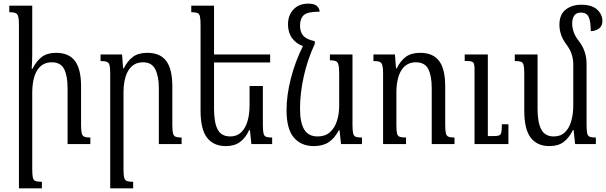

<svg xmlns="http://www.w3.org/2000/svg" viewBox="-20 -791 3327 1054"><path d="M476 -36V0H351V-307Q351 -375 332 -412Q313 -449 264 -449Q212 -449 184.5 -405.5Q157 -362 157 -280V138Q157 170 160.5 184.5Q164 199 175.5 203Q187 207 210 207V243H84V-656Q84 -686 80 -700.5Q76 -715 65 -719.5Q54 -724 31 -724V-760H157V-492Q157 -472 156 -452.5Q155 -433 154 -413H158Q179 -455 209 -478Q239 -501 288 -501Q358 -501 391.5 -456.5Q425 -412 425 -317V-107Q425 -75 428.5 -60Q432 -45 443 -40.5Q454 -36 476 -36Z M977 -36V0H852V-307Q852 -370 833 -409.5Q814 -449 765 -449Q713 -449 685.5 -405.5Q658 -362 658 -280V138Q658 170 662 184.5Q666 199 677 203Q688 207 711 207V243H585V-388Q585 -418 581.5 -432.5Q578 -447 566.5 -451.5Q555 -456 532 -456V-492H650L656 -415H659Q681 -458 710.5 -479.5Q740 -501 789 -501Q859 -501 892.5 -456.5Q926 -412 926 -317V-107Q926 -75 929.5 -60Q933 -45 944 -40.5Q955 -36 977 -36Z M1423 -319V-107Q1423 -74 1426.5 -59Q1430 -44 1441 -40Q1452 -36 1474 -36V0H1360L1352 -77H1348Q1328 -34 1297.5 -11.5Q1267 11 1220 11Q1152 11 1116.5 -35Q1081 -81 1081 -184V-654Q1081 -686 1077.5 -701Q1074 -716 1063 -720Q1052 -724 1030 -724V-760H1155V-492H1463V-448H1155V-194Q1155 -118 1175 -80Q1195 -42 1244 -42Q1281 -42 1304.5 -65Q1328 -88 1339 -126.5Q1350 -165 1350 -212V-319Z M1703 11Q1633 11 1593 -36Q1553 -83 1553 -186Q1553 -267 1576.5 -359.5Q1600 -452 1643 -538Q1606 -551 1583.5 -581.5Q1561 -612 1561 -657Q1561 -707 1591 -739Q1621 -771 1672 -771Q1704 -771 1718.5 -759Q1733 -747 1735 -727Q1668 -727 1647.5 -708Q1627 -689 1627 -651Q1627 -614 1645.5 -594Q1664 -574 1708 -565V-550Q1668 -464 1647.5 -371.5Q1627 -279 1627 -195Q1627 -118 1650 -80Q1673 -42 1724 -42Q1765 -42 1791 -65Q1817 -88 1829.5 -126.5Q1842 -165 1842 -212V-384Q1842 -419 1838 -435Q1834 -451 1823 -455.5Q1812 -460 1791 -460V-492H1915V-107Q1915 -74 1918.5 -59Q1922 -44 1933 -40Q1944 -36 1967 -36V0H1852L1844 -76H1840Q1817 -32 1784.5 -10.5Q1752 11 1703 11Z M2475 -36V0H2350V-307Q2350 -375 2331 -412Q2312 -449 2263 -449Q2211 -449 2183.5 -405.5Q2156 -362 2156 -280V-105Q2156 -73 2159.5 -58.5Q2163 -44 2174.5 -40Q2186 -36 2209 -36V0H2083V-388Q2083 -418 2079 -432.5Q2075 -447 2064 -451.5Q2053 -456 2030 -456V-492H2148L2154 -415H2157Q2179 -458 2208.5 -479.5Q2238 -501 2287 -501Q2357 -501 2390.5 -456.5Q2424 -412 2424 -317V-107Q2424 -75 2427.5 -60Q2431 -45 2442 -40.5Q2453 -36 2475 -36ZM2771 -109V0H2585V-411Q2585 -441 2577.5 -448.5Q2570 -456 2543 -456H2531V-492H2658V-44H2690Q2710 -44 2719.5 -47.5Q2729 -51 2732 -64.5Q2735 -78 2735 -109Z M3200 -107Q3200 -74 3203.5 -59Q3207 -44 3218 -40Q3229 -36 3251 -36V0H3137L3129 -77H3125Q3104 -34 3074 -11.5Q3044 11 2996 11Q2929 11 2893.5 -35Q2858 -81 2858 -184V-386Q2858 -418 2854.5 -433Q2851 -448 2840 -452Q2829 -456 2806 -456V-492H2931V-194Q2931 -118 2951.5 -80Q2972 -42 3020 -42Q3058 -42 3081.5 -65Q3105 -88 3116 -126.5Q3127 -165 3127 -212V-438Q3127 -497 3090 -546Q3051 -597 3051 -655Q3051 -711 3085 -738Q3119 -765 3171 -765Q3229 -765 3258 -738.5Q3287 -712 3287 -675Q3287 -649 3269 -635Q3251 -621 3223 -620Q3223 -674 3211.5 -698Q3200 -722 3169 -722Q3143 -722 3132 -705Q3121 -688 3121 -662Q3121 -640 3129 -616Q3137 -592 3156 -568Q3200 -512 3200 -441Z"/></svg>

Font: Noto Serif Armenian Condensed
Style: Regular
Weight: 400
Width: 3
Designer: Monotype Design Team
Foundry: Monotype Imaging Inc.
Version: Version 2.008; ttfautohint (v1.8.4.7-5d5b)